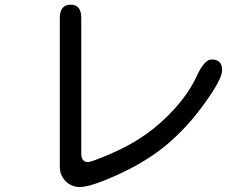

<svg xmlns="http://www.w3.org/2000/svg" viewBox="-20 -750 1040 804"><path d="M348.6 -71.3Q362.3 -71.3 443.4 -106Q524.4 -140.6 590.3 -187Q656.2 -233.4 714.4 -298.3Q772.5 -363.3 804.2 -432.1Q835.9 -501 866.2 -501Q910.2 -501 910.2 -456.1Q910.2 -418.9 836.9 -317.4Q763.7 -215.8 679.2 -145Q594.7 -74.2 477.5 -20.5Q360.4 33.2 314.5 33.2Q279.3 33.2 254.9 8.8Q230.5 -15.6 230.5 -50.8V-674.8Q230.5 -730.5 276.4 -730.5Q320.3 -730.5 320.3 -674.8V-107.4Q320.3 -71.3 348.6 -71.3Z"/></svg>

Font: jf-openhuninn-1.0
Style: Regular
Weight: 400
Designer: [Kosugi Maru]
      Designed by Motoya company      

      [Varela Round]
      Joe Prince(Latin component); Avraham Co
Foundry: justfont CO.,LTD.
Version: 1.0